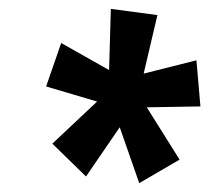

<svg xmlns="http://www.w3.org/2000/svg" viewBox="-20 -787 472 433"><path d="M385 -427 311 -545 432 -547 423 -651 304 -621 335 -753 230 -767 226 -629 118 -690 84 -592 199 -558 98 -463 174 -389 250 -500 294 -374Z"/></svg>

Font: Noto Sans Display Condensed
Style: Bold Italic
Weight: 700
Width: 3
Designer: Monotype Design team
Foundry: Monotype Imaging Inc.
Version: 1.000